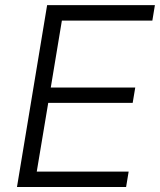

<svg xmlns="http://www.w3.org/2000/svg" viewBox="-20 -748 640 768"><path d="M47.9 0 168.5 -727.5H599.6L589.4 -665.5H227.5L183.1 -397.9H521L510.7 -336.4H172.9L127 -61.5H494.6L484.4 0Z"/></svg>

Font: Inter 17pt Light
Style: Italic
Weight: 300
Italic angle: -9.3988°
Version: Version 4.001;git-66647c0bb